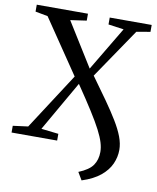

<svg xmlns="http://www.w3.org/2000/svg" viewBox="-100 -819 895 1095"><g transform="rotate(10 348.0 -272.0)"><path d="M448.5 199.5 422 155Q481.5 131 503.8 98.8Q526 66.5 526 21.5Q526 -3.5 517.2 -32.8Q508.5 -62 487.8 -102.2Q467 -142.5 430.5 -200.2Q394 -258 338 -340L172 -50.5L272 -39V0H8V-39L95.5 -50.5L307 -377L95 -689.5L23 -703V-743H319.5V-703L226 -689.5L383.5 -436.5L535 -690.5L445.5 -703V-743H688.5V-703L609 -689.5L413 -401Q464 -331 504 -274.2Q544 -217.5 572.2 -171Q600.5 -124.5 615.5 -84.8Q630.5 -45 630.5 -9Q630.5 32.5 613 72Q595.5 111.5 555.8 144.5Q516 177.5 448.5 199.5Z"/></g></svg>

Font: Merriweather 60pt
Style: Regular
Weight: 400
Version: Version 2.100